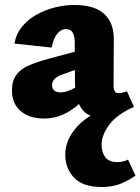

<svg xmlns="http://www.w3.org/2000/svg" viewBox="-20 -462 564 771"><path d="M392 10Q330 10 306 -28Q282 -66 281 -132L280 -279Q281 -294 279 -309Q277 -324 269.5 -334.5Q262 -345 245 -345Q231 -345 219.5 -336Q208 -327 200 -310.5Q192 -294 187 -271L38 -287Q44 -324 67 -353Q90 -382 124 -401.5Q158 -421 198 -431.5Q238 -442 278 -442Q359 -442 398 -406.5Q437 -371 437 -306L436 -116Q436 -104 440.5 -96Q445 -88 455 -88Q464 -88 472 -90Q480 -92 490 -95L518 -33ZM388 289Q314 289 278 252Q242 215 242 158Q242 99 290.5 45.5Q339 -8 457 -49L518 -33Q450 -3 419 38.5Q388 80 388 119Q388 150 403 169.5Q418 189 451 189Q462 189 473 186.5Q484 184 494 179L524 243Q495 264 462.5 276.5Q430 289 388 289ZM158 14Q97 14 62.5 -16.5Q28 -47 28 -98Q28 -138 46 -162Q64 -186 97.5 -200Q131 -214 175 -226L340 -270L344 -204L228 -162Q211 -156 200 -145.5Q189 -135 189 -120Q189 -106 198 -98.5Q207 -91 224 -91Q242 -91 265 -101.5Q288 -112 313 -127L330 -76Q288 -30 245.5 -8Q203 14 158 14Z"/></svg>

Font: Ysabeau Office Black
Style: Regular
Weight: 900
Designer: Christian Thalmann (Catharsis Fonts)
Version: Version 2.001;gftools[0.9.30]; featfreeze: tnum,lnum,ss02